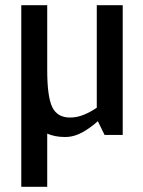

<svg xmlns="http://www.w3.org/2000/svg" viewBox="-20 -520 552 740"><path d="M162 200H62V-500H162V-250Q162 -147 181.5 -107Q201 -67 250 -67Q278 -67 305 -78.5Q332 -90 353 -105V-500H453V0H383L357 -53Q331 -29 298.5 -10.5Q266 8 231 8H230Q192 8 162 -5Z"/></svg>

Font: Epunda Sans Medium
Style: Regular
Weight: 500
Designer: Simon Atzbach
Foundry: typofactur
Version: Version 2.204; ttfautohint (v1.8.4.7-5d5b)